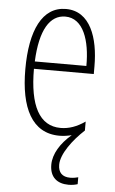

<svg xmlns="http://www.w3.org/2000/svg" viewBox="-54 -576 496 831"><g transform="rotate(5 194.0 -160.5)"><path d="M228 135C228 88 276 24 326 -22V-61C290 -36 256 -24 220 -24C128 -24 83 -109 83 -269H343V-303C343 -425 305 -539 199 -539C96 -539 46 -433 46 -264C46 -97 98 10 218 10C237 10 254 7 271 3C224 43 194 91 194 138C194 192 226 218 276 218C292 218 306 215 315 212V182C309 184 294 187 280 187C246 187 228 169 228 135ZM199 -506C277 -506 309 -412 308 -301H84C90 -439 132 -506 199 -506Z"/></g></svg>

Font: Noto Sans Lao UI ExtCond ExtLt
Style: Regular
Weight: 200
Width: 2
Designer: Monotype Design Team
Foundry: Monotype Imaging Inc.
Version: Version 2.000